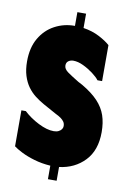

<svg xmlns="http://www.w3.org/2000/svg" viewBox="-95 -839 656 978"><g transform="rotate(10 233.5 -350.0)"><path d="M452 -201Q452 -107 400.5 -53Q349 1 269 11V82H224V12Q179 9 140 -2.5Q101 -14 72.5 -28.5Q44 -43 30 -54V-240H53Q86 -209 130.5 -186.5Q175 -164 210 -164Q225 -164 235 -169Q245 -174 250.5 -181.5Q256 -189 256 -198Q256 -211 250 -220Q244 -229 233 -237Q222 -245 205 -253L138 -290Q113 -304 91 -321Q69 -338 52 -361.5Q35 -385 25 -417Q15 -449 15 -491Q15 -562 43.5 -611Q72 -660 119.5 -685.5Q167 -711 222 -711H224V-782H269V-708Q315 -701 351.5 -682Q388 -663 409 -644V-458H385Q374 -473 350 -491Q326 -509 298.5 -522Q271 -535 247 -535Q233 -535 222 -527.5Q211 -520 211 -504Q211 -486 232 -471Q253 -456 291 -433L312 -422Q365 -391 395.5 -358.5Q426 -326 439 -288Q452 -250 452 -201Z"/></g></svg>

Font: Phudu Light Black
Style: Regular
Weight: 900
Version: Version 1.005;gftools[0.9.23]